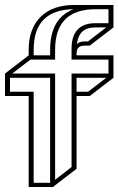

<svg xmlns="http://www.w3.org/2000/svg" viewBox="-20 -750 475 770"><path d="M267 -511V-554Q267 -657 363 -657H415V-713H363Q201 -713 201 -550V-511H102L29 -455H201V-29L267 -80V-455H415V-511ZM115 -550V-528H181V-550Q181 -677 275 -713Q115 -711 115 -550ZM363 -640Q329 -640 311 -624Q293 -608 288 -573Q299 -584 320 -584H333L406 -640ZM287 -382H333L406 -438H287ZM115 -382V-17H181V-438H20V-382ZM95 0V-365H0V-455L95 -528V-550Q95 -635 143 -682.5Q191 -730 277 -730H435V-640L340 -567H320Q303 -567 295 -559.5Q287 -552 287 -533V-528H435V-438L340 -365H287V-73L192 0Z"/></svg>

Font: Imposible
Style: Regular
Weight: 400
Designer: Rodrigo Fuenzalida
Foundry: fragTYPE
Version: Version 1.000